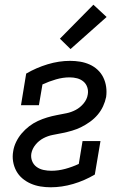

<svg xmlns="http://www.w3.org/2000/svg" viewBox="-20 -786 540 814"><path d="M195 8Q173 8 151.5 4.5Q130 1 110.5 -7.5Q91 -16 75 -29.5Q59 -43 49 -61.5Q39 -80 35.5 -101.5Q32 -123 36 -145Q39 -165 48.5 -184.5Q58 -204 72 -220.5Q86 -237 103.5 -250.5Q121 -264 140.5 -273Q160 -282 180 -288Q200 -294 221 -298Q242 -302 262 -306Q282 -310 301 -320Q320 -330 334.5 -347.5Q349 -365 352 -385Q355 -401 350 -416Q345 -431 333.5 -440.5Q322 -450 307 -454Q292 -458 275 -458Q247 -458 217.5 -449.5Q188 -441 160 -428L145 -340H69L91 -474Q134 -499 182 -513.5Q230 -528 277 -528Q299 -528 320 -524.5Q341 -521 360 -512.5Q379 -504 394 -490Q409 -476 418 -457.5Q427 -439 430 -418Q433 -397 430 -375Q426 -355 417 -335.5Q408 -316 394 -299.5Q380 -283 362 -270Q344 -257 325 -247.5Q306 -238 285.5 -232Q265 -226 245 -222Q225 -218 204 -214Q183 -210 164 -200Q145 -190 131 -173Q117 -156 113 -136Q110 -119 116 -103.5Q122 -88 135 -78.5Q148 -69 164.5 -65.5Q181 -62 198 -62Q227 -62 256.5 -70Q286 -78 314 -91L330 -188H406L382 -46Q338 -20 290 -6Q242 8 195 8ZM279 -578 234 -622 376 -766 432 -714Z"/></svg>

Font: Iosevka Curly Slab
Style: Italic
Weight: 400
Italic angle: -9°
Monospace: yes
Designer: Belleve Invis
Foundry: Belleve Invis
Version: Version 22.1.2; ttfautohint (v1.8.4)